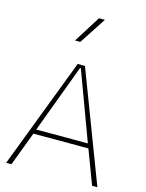

<svg xmlns="http://www.w3.org/2000/svg" viewBox="-136 -1014 831 1095"><g transform="rotate(15 280.0 -466.5)"><path d="M442.4 -200.7 518.1 0H549.3L301.8 -649.9H258.8L10.7 0H42L117.7 -200.7ZM282.7 -630.9 432.1 -227.5H127.4L277.8 -630.9ZM209.5 -775.4H240.7L343.8 -933.1H308.6Z"/></g></svg>

Font: Estedad Thin
Style: Regular
Weight: 100
Designer: Amin Abedi
Version: Version 7.3